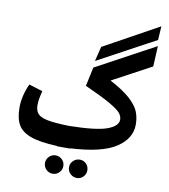

<svg xmlns="http://www.w3.org/2000/svg" viewBox="-113 -999 1144 1299"><g transform="rotate(10 459.5 -349.0)"><path d="M883 -809 487 -595 512 -696 889 -904ZM484 -549 889 -768 882 -627 614 -483Q705 -435 753 -391.5Q801 -348 817.5 -308Q834 -268 834 -219Q834 -122 736.5 -58.5Q639 5 425 16L424 18H377H335L334 16Q216 11 152.5 -12Q89 -35 64 -79Q39 -123 39 -198Q39 -238 49.5 -281Q60 -324 78 -361L172 -332Q156 -273 156 -233Q156 -196 174.5 -175Q193 -154 243.5 -144Q294 -134 392 -132Q577 -135 650.5 -162Q724 -189 724 -233Q724 -256 707 -277.5Q690 -299 632 -332.5Q574 -366 456 -419ZM274 143Q274 117 292.5 98.5Q311 80 337 80Q363 80 381.5 98.5Q400 117 400 143Q400 169 381.5 187.5Q363 206 337 206Q311 206 292.5 187.5Q274 169 274 143ZM439 143Q439 117 458 98.5Q477 80 503 80Q529 80 547 98.5Q565 117 565 143Q565 169 547 187.5Q529 206 503 206Q477 206 458 187.5Q439 169 439 143Z"/></g></svg>

Font: FiraGOUPP
Style: Bold
Weight: 700
Designer: bBox Type
Foundry: bBox Type GmbH
Version: Version 1.001